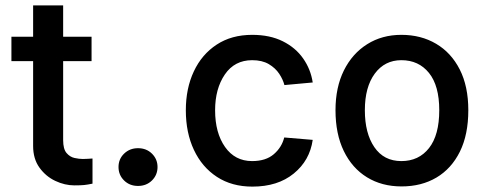

<svg xmlns="http://www.w3.org/2000/svg" viewBox="-20 -682 1800 713"><path d="M320 -545.5V-454.9H214.5V-161.6Q214.5 -128.6 227.1 -113.8Q239.7 -99.1 256.9 -95.3Q274.1 -91.6 287.6 -91.6Q299 -91.6 306.6 -92.3Q314.3 -93 323.5 -93.4V0Q304.7 3.9 292.3 5.1Q279.8 6.4 256.4 6.4Q220.5 6.4 185.2 -10.3Q149.9 -27 126.4 -59.7Q103 -92.3 103 -139.9V-454.9H22.4V-545.5H103V-661.9H214.5V-545.5Z M492.5 8.5Q461.3 8.5 440.7 -11.9Q420.1 -32.3 420.1 -61.8Q420.1 -91.6 441.1 -111.7Q462 -131.7 492.5 -131.7Q523.8 -131.7 544.4 -111.3Q565 -90.9 565 -61.8Q565 -32.3 544.4 -11.9Q523.8 8.5 492.5 8.5Z M1141.3 -375.7 1036.2 -366.1Q1030.9 -386.7 1016.9 -408Q1002.8 -429.3 978.2 -443.9Q953.5 -458.5 916.5 -458.5Q851.2 -458.5 815 -405.5Q778.8 -352.6 778.8 -272.4Q778.8 -188.6 815.7 -136.2Q852.6 -83.8 916.2 -83.8Q967 -83.8 996.6 -109.2Q1026.3 -134.6 1035.5 -171.5L1141.3 -162.6Q1130.3 -85.9 1070.8 -37.5Q1011.4 11 917.3 11Q840.9 11 785.5 -25.2Q730.1 -61.4 700.1 -125.4Q670.1 -189.3 670.1 -272.4Q670.1 -353.7 699.8 -416.9Q729.4 -480.1 784.6 -516.3Q839.8 -552.6 916.5 -552.6Q982.2 -552.6 1030 -528.8Q1077.8 -505 1105.8 -464.8Q1133.9 -424.7 1141.3 -375.7Z M1471.2 10.3Q1398.1 10.3 1342.9 -23.6Q1287.6 -57.5 1256.7 -121.1Q1225.9 -184.7 1225.9 -272.7Q1225.9 -357.6 1257.1 -420.5Q1288.4 -483.3 1343.6 -517.9Q1398.8 -552.6 1470.5 -552.6Q1543.3 -552.6 1599.4 -519.5Q1655.5 -486.5 1687.3 -424Q1719.1 -361.5 1719.1 -272.7Q1719.1 -182.2 1687.9 -119Q1656.6 -55.8 1600.9 -22.7Q1545.1 10.3 1471.2 10.3ZM1470.5 -83.8Q1535.2 -83.8 1573.2 -132.1Q1611.2 -180.4 1611.2 -272.7Q1611.2 -364 1573 -411.2Q1534.8 -458.5 1470.5 -458.5Q1408.7 -458.5 1371.8 -408.6Q1334.9 -358.7 1334.9 -272.7Q1334.9 -187.1 1370.2 -135.5Q1405.5 -83.8 1470.5 -83.8Z"/></svg>

Font: Interface Medium
Style: Regular
Weight: 500
Designer: Rasmus Andersson
Foundry: rsms
Version: Version 1.8